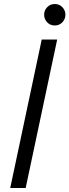

<svg xmlns="http://www.w3.org/2000/svg" viewBox="-20 -937 346 957"><path d="M253 -810Q230 -810 215 -826Q200 -842 200 -864Q200 -885 215 -901Q230 -917 253 -917Q276 -917 291 -901Q306 -885 306 -864Q306 -842 291 -826Q276 -810 253 -810ZM31 0 188 -740H265L108 0Z"/></svg>

Font: Be Vietnam Pro Light
Style: Italic
Weight: 300
Italic angle: -12°
Designer: Lam Bao, Tony Le, Vietanh Nguyen
Foundry: Yellow Type Foundry
Version: Version 1.002; ttfautohint (v1.8.3)